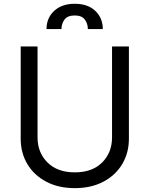

<svg xmlns="http://www.w3.org/2000/svg" viewBox="-20 -970 781 1003"><path d="M517 -818.2H438.9Q438.9 -846.9 422.9 -868.1Q407 -889.2 370.7 -889.2Q332.4 -889.2 316.8 -867.5Q301.1 -845.9 301.1 -818.2H223Q223 -875.7 262.8 -913Q302.6 -950.3 370.7 -950.3Q438.9 -950.3 478 -913Q517 -875.7 517 -818.2ZM370.7 12.8Q285.2 12.8 221.6 -20.8Q158 -54.3 123 -112.7Q88.1 -171.2 88.1 -245.7V-727.3H176.1V-252.8Q176.1 -172.9 228 -121.3Q279.8 -69.6 370.7 -69.6Q462 -69.6 513.7 -121.3Q565.3 -172.9 565.3 -252.8V-727.3H653.4V-245.7Q653.4 -171.2 618.4 -112.7Q583.5 -54.3 519.9 -20.8Q456.3 12.8 370.7 12.8Z"/></svg>

Font: Linik Sans
Style: Regular
Weight: 400
Designer: Rasmus Andersson (font), Marc Monis (original base), Kil Hyung-jin (Pretendard portions), Cristiano Sobral (main changes
Foundry: rsms
Version: Version 3.018;May 31, 2022;FontCreator 14.0.0.2814 64-bit; t